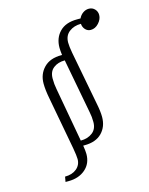

<svg xmlns="http://www.w3.org/2000/svg" viewBox="-115 -690 702 906"><g transform="rotate(-15 236.0 -236.5)"><path d="M90.8 144 95.2 119.1Q130.4 119.1 152.1 101.1Q173.8 83 173.8 54.2Q173.8 38.6 167 0L119.1 -257.8Q110.8 -300.3 110.8 -331.1Q110.8 -377.4 140.9 -408.2Q170.9 -439 226.1 -439H230Q227.1 -461.9 227.1 -475.1Q227.1 -522.5 256.6 -552.7Q286.1 -583 341.8 -583H358.9Q365.7 -598.1 379.2 -607.7Q392.6 -617.2 408.2 -617.2Q425.3 -617.2 436.8 -605.2Q448.2 -593.3 448.2 -576.2Q448.2 -555.7 431.2 -536.9Q414.1 -518.1 392.1 -518.1Q376.5 -518.1 365.7 -529.8Q355 -541.5 354 -558.1Q319.8 -558.1 296.4 -540Q272.9 -522 272.9 -487.8Q272.9 -469.7 278.8 -437L328.1 -178.2Q336.9 -135.7 336.9 -107.9Q336.9 -60.5 307.4 -30.3Q277.8 0 222.2 0H215.8Q220.2 28.3 220.2 42Q220.2 88.4 188 116.2Q155.8 144 105 144ZM158.2 -342.8Q158.2 -314.9 163.1 -291L210.9 -25.9Q245.1 -25.9 268.1 -43.5Q291 -61 291 -95.2Q291 -121.1 286.1 -144L235.8 -411.1Q202.1 -411.1 180.2 -394Q158.2 -377 158.2 -342.8Z"/></g></svg>

Font: Dihjauti
Style: Italic
Weight: 400
Italic angle: -9°
Designer: T. Christopher White
Version: Version 3.0.0